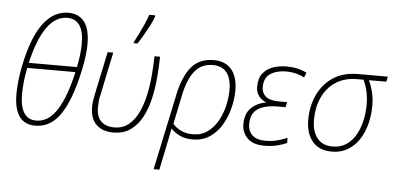

<svg xmlns="http://www.w3.org/2000/svg" viewBox="-62 -938 2678 1303"><g transform="rotate(5 1277.0 -286.5)"><path d="M198 10Q53 10 53 -194Q53 -237 58.5 -286.5Q64 -336 76 -394Q116 -586 187 -679.5Q258 -773 357 -773Q427 -773 465.5 -724Q504 -675 504 -572Q504 -496 480 -385Q436 -185 369 -87.5Q302 10 198 10ZM118 -411H446Q456 -457 460.5 -497.5Q465 -538 465 -572Q465 -738 352 -738Q194 -738 118 -411ZM202 -25Q284 -25 341.5 -112.5Q399 -200 439 -376H111Q100 -324 95.5 -279Q91 -234 91 -196Q91 -25 202 -25Z M730 10Q656 10 614 -31Q572 -72 572 -151Q572 -170 575 -191.5Q578 -213 584 -241L645 -530H683L623 -243Q616 -216 614 -194Q612 -172 612 -152Q612 -86 644.5 -55.5Q677 -25 733 -25Q792 -25 832.5 -58.5Q873 -92 898.5 -147Q924 -202 938 -268.5Q952 -335 957.5 -403.5Q963 -472 964 -530H1002Q1001 -460 994.5 -385Q988 -310 971.5 -240Q955 -170 924.5 -113.5Q894 -57 846.5 -23.5Q799 10 730 10ZM816 -606V-614Q830 -639 846.5 -672.5Q863 -706 878.5 -741Q894 -776 904 -807H945L944 -797Q934 -768 916 -733.5Q898 -699 878.5 -665.5Q859 -632 842 -606Z M1025 234 1136 -290Q1162 -410 1216 -474.5Q1270 -539 1368 -539Q1446 -539 1488.5 -489Q1531 -439 1531 -347Q1531 -289 1515.5 -227Q1500 -165 1468.5 -111Q1437 -57 1387.5 -23.5Q1338 10 1270 10Q1218 10 1181 -8.5Q1144 -27 1122 -52Q1116 -18 1110 11.5Q1104 41 1098 69L1064 234ZM1270 -25Q1326 -25 1367.5 -54.5Q1409 -84 1436.5 -132Q1464 -180 1477.5 -236.5Q1491 -293 1491 -347Q1491 -423 1459.5 -464Q1428 -505 1365 -505Q1285 -505 1239.5 -446.5Q1194 -388 1172 -278L1132 -84Q1154 -58 1189 -41.5Q1224 -25 1270 -25Z M1760 10Q1681 10 1643 -29Q1605 -68 1605 -124Q1605 -194 1643.5 -233Q1682 -272 1744 -283L1745 -285Q1713 -297 1694.5 -323Q1676 -349 1676 -385Q1676 -444 1703.5 -477.5Q1731 -511 1774 -525Q1817 -539 1863 -539Q1945 -539 2001 -508L1988 -475Q1965 -488 1932 -496.5Q1899 -505 1864 -505Q1800 -505 1757 -477.5Q1714 -450 1714 -384Q1714 -346 1742 -322Q1770 -298 1837 -298H1888L1880 -263H1826Q1740 -263 1692 -231.5Q1644 -200 1644 -127Q1644 -82 1673.5 -53Q1703 -24 1764 -24Q1806 -24 1842 -33.5Q1878 -43 1912 -57V-22Q1887 -10 1847.5 0Q1808 10 1760 10Z M2219 10Q2132 10 2086.5 -44.5Q2041 -99 2041 -191Q2041 -285 2077 -362Q2113 -439 2182 -484.5Q2251 -530 2351 -530H2554L2546 -495H2428Q2444 -462 2455 -418.5Q2466 -375 2466 -324Q2466 -260 2450.5 -200Q2435 -140 2404 -92.5Q2373 -45 2326.5 -17.5Q2280 10 2219 10ZM2222 -25Q2273 -25 2311.5 -49.5Q2350 -74 2375.5 -117Q2401 -160 2414 -214.5Q2427 -269 2427 -329Q2427 -421 2391 -495H2348Q2264 -495 2204 -456.5Q2144 -418 2112 -350Q2080 -282 2080 -193Q2080 -116 2116 -70.5Q2152 -25 2222 -25Z"/></g></svg>

Font: Noto Sans Disp ExtLt
Style: Italic
Weight: 200
Italic angle: -12°
Designer: Monotype Design Team
Foundry: Monotype Imaging Inc.
Version: Version 2.000;GOOG;noto-source:20170915:90ef993387c0